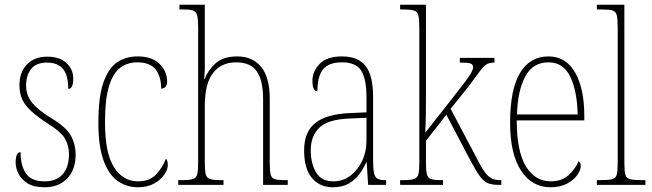

<svg xmlns="http://www.w3.org/2000/svg" viewBox="-20 -780 2750 810"><path d="M168 10Q122 10 95.5 -7Q69 -24 57.5 -48Q46 -72 46 -94Q46 -138 67 -138Q67 -80 90 -47.5Q113 -15 168 -15Q218 -15 244.5 -45Q271 -75 271 -130Q271 -164 255 -193.5Q239 -223 184 -257Q138 -287 111.5 -311.5Q85 -336 73.5 -361.5Q62 -387 62 -421Q62 -475 93.5 -508Q125 -541 179 -541Q232 -541 260.5 -514Q289 -487 289 -449Q289 -405 268 -405Q268 -463 245.5 -489.5Q223 -516 178 -516Q132 -516 111 -488.5Q90 -461 90 -420Q90 -377 116 -346Q142 -315 194 -283Q258 -245 278.5 -208.5Q299 -172 299 -127Q299 -64 263.5 -27Q228 10 168 10Z M562 10Q514 10 476.5 -16.5Q439 -43 417 -102.5Q395 -162 395 -263Q395 -370 416 -431Q437 -492 474 -517Q511 -542 561 -542Q621 -542 653 -510.5Q685 -479 685 -436Q685 -420 677.5 -413Q670 -406 660 -406Q660 -457 636.5 -487Q613 -517 559 -517Q518 -517 487.5 -494.5Q457 -472 440 -417Q423 -362 423 -264Q423 -134 461 -74.5Q499 -15 562 -15Q612 -15 639.5 -45Q667 -75 680 -111Q688 -102 688 -84Q688 -66 673.5 -44Q659 -22 630.5 -6Q602 10 562 10Z M732 0V-20H746Q778 -20 793 -24.5Q808 -29 812 -44.5Q816 -60 816 -95V-663Q816 -698 812 -714Q808 -730 795.5 -735Q783 -740 756 -740H737V-760H844V-491Q844 -471 841 -446H843Q857 -483 889 -512.5Q921 -542 981 -542Q1045 -542 1081.5 -498Q1118 -454 1118 -363V-94Q1118 -61 1121.5 -45Q1125 -29 1139 -24.5Q1153 -20 1184 -20H1194V0H1090V-363Q1090 -439 1064 -478Q1038 -517 976 -517Q914 -517 879 -472.5Q844 -428 844 -333V-95Q844 -60 848 -44.5Q852 -29 866.5 -24.5Q881 -20 913 -20H923V0Z M1383 10Q1330 10 1296.5 -28.5Q1263 -67 1263 -146Q1263 -224 1310.5 -261.5Q1358 -299 1457 -303L1526 -306V-371Q1526 -446 1504 -481.5Q1482 -517 1423 -517Q1367 -517 1343 -487.5Q1319 -458 1319 -395Q1298 -395 1298 -439Q1298 -479 1328.5 -510.5Q1359 -542 1423 -542Q1491 -542 1522.5 -501.5Q1554 -461 1554 -372V-105Q1554 -68 1558 -50Q1562 -32 1573 -26Q1584 -20 1605 -20H1609V0H1533L1527 -95H1525Q1513 -68 1495 -44Q1477 -20 1450 -5Q1423 10 1383 10ZM1386 -15Q1427 -15 1458.5 -39Q1490 -63 1508 -101.5Q1526 -140 1526 -185V-283L1456 -280Q1365 -277 1328 -242Q1291 -207 1291 -146Q1291 -90 1313.5 -52.5Q1336 -15 1386 -15Z M1668 0V-20H1679Q1711 -20 1726 -24.5Q1741 -29 1745 -44.5Q1749 -60 1749 -95V-663Q1749 -699 1745 -715Q1741 -731 1726.5 -735.5Q1712 -740 1682 -740H1668V-760H1777V-373Q1777 -342 1776.5 -299Q1776 -256 1774 -220L1888 -365Q1924 -411 1943.5 -437Q1963 -463 1969.5 -476Q1976 -489 1976 -496Q1976 -509 1964 -512.5Q1952 -516 1920 -516V-536H2066V-516Q2045 -516 2032.5 -508.5Q2020 -501 2004 -479Q1988 -457 1955 -413L1881 -321L1990 -115Q2017 -60 2037 -40Q2057 -20 2089 -20H2095V0H2086Q2058 0 2040 -6.5Q2022 -13 2005.5 -35Q1989 -57 1964 -104L1863 -296L1777 -186V-95Q1777 -60 1781 -44.5Q1785 -29 1799 -24.5Q1813 -20 1844 -20H1849V0Z M2302 10Q2224 10 2178 -60.5Q2132 -131 2132 -262Q2132 -403 2174 -472.5Q2216 -542 2294 -542Q2367 -542 2406 -474.5Q2445 -407 2445 -291V-272H2160Q2160 -142 2198.5 -78.5Q2237 -15 2303 -15Q2350 -15 2378.5 -41Q2407 -67 2421 -100Q2430 -95 2430 -79Q2430 -63 2415.5 -42Q2401 -21 2372.5 -5.5Q2344 10 2302 10ZM2417 -297Q2415 -395 2386 -456Q2357 -517 2294 -517Q2228 -517 2196 -457.5Q2164 -398 2161 -297Z M2498 0V-20H2509Q2546 -20 2562 -24Q2578 -28 2582 -43.5Q2586 -59 2586 -94V-662Q2586 -699 2582 -715.5Q2578 -732 2563.5 -736Q2549 -740 2519 -740H2498V-760H2614V-94Q2614 -59 2618 -43.5Q2622 -28 2638.5 -24Q2655 -20 2691 -20H2703V0Z"/></svg>

Font: Noto Serif Sinhala Condensed Thin
Style: Regular
Weight: 100
Width: 3
Designer: Jelle Bosma - Monotype Design Team
Foundry: Monotype Imaging Inc.
Version: Version 2.007; ttfautohint (v1.8.4.7-5d5b)